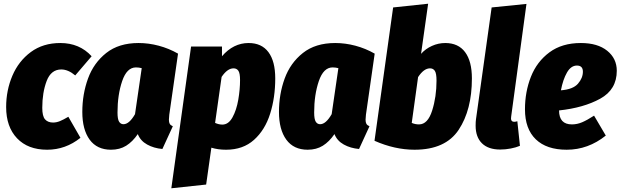

<svg xmlns="http://www.w3.org/2000/svg" viewBox="-20 -784 3332 1031"><path d="M472 -482 384 -379Q346 -411 309 -411Q254 -411 230.5 -349Q207 -287 207 -205Q207 -160 222 -143Q237 -126 265 -126Q283 -126 301.5 -133.5Q320 -141 347 -157L412 -44Q332 20 233 20Q130 20 71.5 -41.5Q13 -103 13 -209Q13 -299 46.5 -377.5Q80 -456 145.5 -504.5Q211 -553 304 -553Q407 -553 472 -482Z M936 -496 889 -168Q887 -148 887 -141Q887 -127 891.5 -119Q896 -111 908 -106L852 16Q806 12 770 -8Q734 -28 720 -64Q692 -23 657.5 -1.5Q623 20 576 20Q501 20 461.5 -34Q422 -88 422 -183Q422 -278 452.5 -362Q483 -446 550.5 -499.5Q618 -553 724 -553Q778 -553 832.5 -538.5Q887 -524 936 -496ZM611 -180Q611 -144 619.5 -130.5Q628 -117 643 -117Q674 -117 705 -171L741 -418Q726 -422 710 -422Q661 -422 636 -348.5Q611 -275 611 -180Z M1006 -534H1172V-482Q1233 -553 1315 -553Q1385 -553 1421.5 -504Q1458 -455 1458 -363Q1458 -260 1430.5 -173Q1403 -86 1344 -33Q1285 20 1194 20Q1150 20 1115 9L1087 207L900 227ZM1269 -354Q1269 -391 1260 -404Q1251 -417 1234 -417Q1201 -417 1170 -371L1135 -124Q1155 -115 1174 -115Q1207 -115 1228.5 -154Q1250 -193 1259.5 -248.5Q1269 -304 1269 -354Z M1992 -496 1945 -168Q1943 -148 1943 -141Q1943 -127 1947.5 -119Q1952 -111 1964 -106L1908 16Q1862 12 1826 -8Q1790 -28 1776 -64Q1748 -23 1713.5 -1.5Q1679 20 1632 20Q1557 20 1517.5 -34Q1478 -88 1478 -183Q1478 -278 1508.5 -362Q1539 -446 1606.5 -499.5Q1674 -553 1780 -553Q1834 -553 1888.5 -538.5Q1943 -524 1992 -496ZM1667 -180Q1667 -144 1675.5 -130.5Q1684 -117 1699 -117Q1730 -117 1761 -171L1797 -418Q1782 -422 1766 -422Q1717 -422 1692 -348.5Q1667 -275 1667 -180Z M2514 -363Q2514 -194 2443 -87Q2372 20 2206 20Q2100 20 1991 -28L2091 -744L2279 -764L2241 -495Q2265 -522 2299.5 -537.5Q2334 -553 2371 -553Q2441 -553 2477.5 -504Q2514 -455 2514 -363ZM2225 -370 2191 -124Q2209 -116 2230 -116Q2277 -116 2300.5 -190Q2324 -264 2324 -351Q2324 -390 2315 -403.5Q2306 -417 2289 -417Q2256 -417 2225 -370Z M2725 -159Q2724 -155 2724 -148Q2724 -130 2741 -130Q2749 -130 2758 -133L2772 -1Q2751 8 2722.5 13.5Q2694 19 2666 19Q2602 19 2568 -14.5Q2534 -48 2534 -109Q2534 -132 2536 -144L2620 -744L2807 -763Z M3292 -404Q3292 -303 3203 -254Q3114 -205 2982 -191Q2982 -116 3051 -116Q3079 -116 3106 -127.5Q3133 -139 3170 -163L3233 -56Q3138 20 3023 20Q2915 20 2857 -36Q2799 -92 2799 -197Q2799 -291 2831 -372Q2863 -453 2930.5 -503Q2998 -553 3099 -553Q3189 -553 3240.5 -511.5Q3292 -470 3292 -404ZM3110 -399Q3110 -432 3078 -432Q3046 -432 3024.5 -394.5Q3003 -357 2992 -299Q3057 -304 3083.5 -334.5Q3110 -365 3110 -399Z"/></svg>

Font: Fira Sans Condensed Black
Style: Italic
Weight: 900
Width: 3
Italic angle: -8°
Designer: Carrois Corporate & Edenspiekermann AG
Foundry: Carrois Corporate GbR & Edenspiekermann AG
Version: Version 4.203